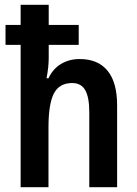

<svg xmlns="http://www.w3.org/2000/svg" viewBox="-20 -780 571 800"><path d="M183 -760V-676H308V-593H183V-539Q183 -501 174 -454H182Q201 -494 235 -514Q269 -534 312 -534Q388 -534 428 -485.5Q468 -437 468 -341V0H352V-313Q352 -375 335 -404.5Q318 -434 281 -434Q227 -434 204.5 -390.5Q182 -347 182 -249V0H66V-593H3V-676H66V-760Z"/></svg>

Font: Noto Sans Lao Looped Condensed SemiBold
Style: Regular
Weight: 600
Width: 3
Designer: Mark Frömberg, Ben Mitchell
Foundry: The Fontpad Ltd
Version: Version 1.002; ttfautohint (v1.8.4.7-5d5b)